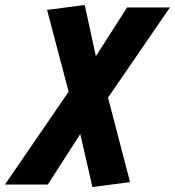

<svg xmlns="http://www.w3.org/2000/svg" viewBox="-123 -555 706 775"><path d="M-103 190 154 -185 67 -515 219 -535 264 -328 390 -525H563L313 -161L402 180L250 200L201 -14L70 190Z"/></svg>

Font: Radio Canada
Style: Bold Italic
Weight: 700
Italic angle: -12°
Designer: Charles Daoud, Etienne Aubert Bonn, Alexandre Saumier Demers, Jacques Le Bailly
Foundry: Radio-Canada
Version: Version 2.104; ttfautohint (v1.8.4.7-5d5b);gftools[0.9.28.de